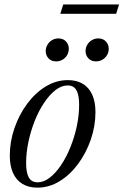

<svg xmlns="http://www.w3.org/2000/svg" viewBox="-20 -852 567 882"><path d="M292 -484Q332.5 -484 360.8 -466.8Q389 -449.5 403.8 -416.8Q418.5 -384 418.5 -337Q418.5 -273 397.2 -211.2Q376 -149.5 339.2 -99.5Q302.5 -49.5 254.2 -19.8Q206 10 151.5 10Q111.5 10 83 -7.2Q54.5 -24.5 39.8 -57.5Q25 -90.5 25 -136.5Q25 -201 46.2 -262.8Q67.5 -324.5 104.2 -374.5Q141 -424.5 189.2 -454.2Q237.5 -484 292 -484ZM153 -14.5Q181 -14.5 208.5 -35.8Q236 -57 260.5 -93.5Q285 -130 303.5 -176Q322 -222 332.8 -272.2Q343.5 -322.5 343.5 -371Q343.5 -416 331 -437.8Q318.5 -459.5 290.5 -459.5Q262.5 -459.5 235 -438.2Q207.5 -417 183 -380.5Q158.5 -344 140 -297.8Q121.5 -251.5 110.8 -201.2Q100 -151 100 -102.5Q100 -58 112.5 -36.2Q125 -14.5 153 -14.5ZM238 -570Q215.5 -570 202.8 -584Q190 -598 190 -617Q190 -633 197.8 -646.2Q205.5 -659.5 218.8 -667.5Q232 -675.5 248 -675.5Q270.5 -675.5 283.2 -661.5Q296 -647.5 296 -628.5Q296 -612 288.5 -599Q281 -586 267.8 -578Q254.5 -570 238 -570ZM421 -570Q399 -570 386 -584Q373 -598 373 -617Q373 -633 380.8 -646.2Q388.5 -659.5 402 -667.5Q415.5 -675.5 431.5 -675.5Q453.5 -675.5 466.5 -661.5Q479.5 -647.5 479.5 -628.5Q479.5 -612 471.8 -599Q464 -586 450.8 -578Q437.5 -570 421 -570ZM257 -788.5 270.5 -831.5H527L513.5 -788.5Z"/></svg>

Font: Newsreader 48pt
Style: Italic
Weight: 400
Italic angle: -17°
Version: Version 1.003